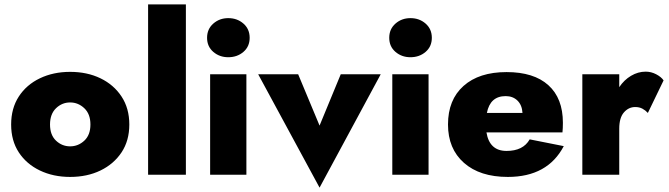

<svg xmlns="http://www.w3.org/2000/svg" viewBox="-20 -800 3063 879"><path d="M31 -230Q31 -304 66 -358Q101 -412 162.5 -441.5Q224 -471 301 -471Q379 -471 440 -441.5Q501 -412 536.5 -358Q572 -304 572 -230Q572 -156 536.5 -102.5Q501 -49 440 -19.5Q379 10 301 10Q224 10 162.5 -19.5Q101 -49 66 -102.5Q31 -156 31 -230ZM209 -230Q209 -182 236.5 -156Q264 -130 301 -130Q338 -130 366 -156Q394 -182 394 -230Q394 -278 366 -304.5Q338 -331 301 -331Q264 -331 236.5 -304.5Q209 -278 209 -230Z M658 -780H831V0H658Z M928 -627Q928 -667 956.5 -692Q985 -717 1025 -717Q1066 -717 1094.5 -692Q1123 -667 1123 -627Q1123 -587 1094.5 -562.5Q1066 -538 1025 -538Q985 -538 956.5 -562.5Q928 -587 928 -627ZM942 -460H1108V0H942Z M1162 -460H1345L1443 -225L1540 -460H1723L1443 59Z M1762 -627Q1762 -667 1790.5 -692Q1819 -717 1859 -717Q1900 -717 1928.5 -692Q1957 -667 1957 -627Q1957 -587 1928.5 -562.5Q1900 -538 1859 -538Q1819 -538 1790.5 -562.5Q1762 -587 1762 -627ZM1776 -460H1942V0H1776Z M2305 10Q2177 10 2104 -54.5Q2031 -119 2031 -230Q2031 -343 2102 -406.5Q2173 -470 2299 -470Q2424 -470 2490.5 -410Q2557 -350 2557 -238Q2557 -226 2556.5 -214.5Q2556 -203 2555 -194H2207Q2221 -109 2299 -109Q2375 -109 2405 -162L2561 -131Q2487 10 2305 10ZM2295 -360Q2224 -360 2209 -283H2372Q2370 -319 2349 -339.5Q2328 -360 2295 -360Z M2946 -283Q2935 -295 2921 -302.5Q2907 -310 2888 -310Q2858 -310 2836.5 -285.5Q2815 -261 2815 -211V0H2646V-460H2815V-401Q2837 -434 2869 -453Q2901 -472 2936 -472Q2961 -472 2984 -460Q3007 -448 3018 -432Z"/></svg>

Font: Jost* Heavy
Style: Regular
Weight: 800
Version: Version 3.7